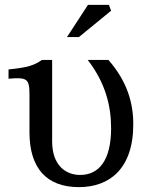

<svg xmlns="http://www.w3.org/2000/svg" viewBox="-20 -752 601 788"><path d="M527 -242C527 -330 502 -418 425 -506H340C412 -413 436 -319 436 -226C436 -91 384 -34 309 -34C249 -34 194 -74 194 -172V-506H152C121 -484 94 -475 15 -467V-429C91 -435 101 -430 101 -363V-209C101 -63 170 16 304 16C427 16 527 -57 527 -242ZM255 -600H304L436 -708L427 -732H341Z"/></svg>

Font: LT Superior Serif Medium
Style: Regular
Weight: 500
Designer: Daniel Lyons
Foundry: LyonsType
Version: Version 2.120;FEAKit 1.0